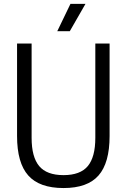

<svg xmlns="http://www.w3.org/2000/svg" viewBox="-20 -966 657 996"><path d="M309.5 9.5Q184.5 9.5 126.5 -55.8Q68.5 -121 68.5 -260.5V-740H144V-251Q144 -151.5 183.2 -104.5Q222.5 -57.5 309.5 -57.5Q396.5 -57.5 435.5 -104.5Q474.5 -151.5 474.5 -251V-740H548.5V-260.5Q548.5 -121 491.2 -55.8Q434 9.5 309.5 9.5ZM277 -804 345.5 -946H423.5L342 -804Z"/></svg>

Font: Encode Sans Cnd
Style: Regular
Weight: 400
Width: 3
Designer: Multiple Designers
Foundry: Impallari Type
Version: Version 3.002; ttfautohint (v1.8.3) -l 8 -r 50 -G 200 -x 14 